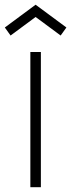

<svg xmlns="http://www.w3.org/2000/svg" viewBox="-43 -779 296 799"><path d="M1 -631.2 -22.9 -664.6 105.2 -759.4 233.3 -664.6 209.4 -631.2 105.2 -708.3ZM83.3 -562.5V0H127.1V-562.5Z"/></svg>

Font: Manrope Thin
Style: Regular
Weight: 100
Width: 4
Designer: Michael Sharanda
Foundry: Michael Sharanda
Version: Version 2.000;PS 002.000;hotconv 1.0.88;makeotf.lib2.5.64775